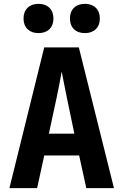

<svg xmlns="http://www.w3.org/2000/svg" viewBox="-20 -976 640 996"><path d="M28.8 0 209.4 -730H389L571.2 0H427.6L390.6 -169.4H209.5L172.6 0ZM233.5 -282.7H365.7L327.5 -466.1Q319.2 -508 311.4 -546.4Q303.7 -584.7 300 -604.5Q296.3 -584.7 289.4 -546.8Q282.5 -508.9 273.3 -467.1ZM420.3 -804.3Q384.5 -804.3 363.7 -824.7Q342.8 -845.1 342.8 -880Q342.8 -915.1 363.7 -935.6Q384.5 -956 420.3 -956Q456.1 -956 477 -935.6Q497.9 -915.1 497.9 -880Q497.9 -845.1 477 -824.7Q456.1 -804.3 420.3 -804.3ZM179.7 -804.3Q143.9 -804.3 123 -824.7Q102.1 -845.1 102.1 -880Q102.1 -915.1 123 -935.6Q143.9 -956 179.7 -956Q215.5 -956 236.3 -935.6Q257.2 -915.1 257.2 -880Q257.2 -845.1 236.3 -824.7Q215.5 -804.3 179.7 -804.3Z"/></svg>

Font: JetBrains Mono
Style: Regular
Weight: 400
Monospace: yes
Designer: Philipp Nurullin, Konstantin Bulenkov
Foundry: JetBrains
Version: Version 2.305